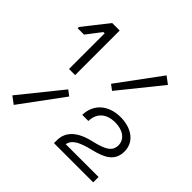

<svg xmlns="http://www.w3.org/2000/svg" viewBox="-177 -883 1066 1066"><g transform="rotate(45 356.0 -350.0)"><path d="M367 -457 399 -433 595 -676 552 -708ZM133 -700 18 -554V-544H68L134 -630H144V-350H192V-700ZM536 -364C444 -364 378 -311 376 -222H424C426 -287 468 -322 536 -322C598 -322 638 -290 638 -245C638 -197 602 -177 520 -158C424 -136 376 -90 376 -22V0H684V-42H426C434 -82 471 -103 554 -123C637 -143 686 -172 686 -245C686 -317 624 -364 536 -364ZM253 -243 221 -267 25 -24 68 8Z"/></g></svg>

Font: Space Text Light
Style: Regular
Weight: 300
Designer: Florian Karsten (Space Text), Colophon Foundry (Space Mono)
Foundry: Florian Karsten
Version: Version 1.003;PS 001.003;hotconv 1.0.88;makeotf.lib2.5.64775